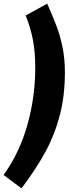

<svg xmlns="http://www.w3.org/2000/svg" viewBox="-62 -880 379 1062"><path d="M297 -481Q297 -352 269.5 -245Q242 -138 190.5 -42.5Q139 53 57 162L-42 88Q47 -37 90 -191Q133 -345 133 -505Q133 -592 120 -660Q107 -728 80 -794L199 -860Q232 -785 251 -735Q270 -685 283.5 -620.5Q297 -556 297 -481Z"/></svg>

Font: Fira Sans Extra Condensed ExtraBold
Style: Italic
Weight: 800
Width: 3
Italic angle: -8°
Designer: Carrois Corporate & Edenspiekermann AG
Foundry: Carrois Corporate GbR & Edenspiekermann AG
Version: Version 4.203